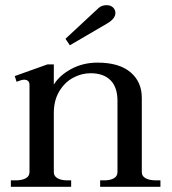

<svg xmlns="http://www.w3.org/2000/svg" viewBox="-20 -722 663 742"><path d="M250 -547 233 -572 348 -679Q349 -680 361 -691Q373 -702 392 -702Q408 -702 417 -693Q426 -684 426 -672Q426 -649 392 -630ZM600 -25V0H367V-25H383Q406 -25 420 -33Q434 -41 434 -57V-332Q434 -385 407 -412Q380 -439 330 -439Q295 -439 262.5 -421.5Q230 -404 209 -369Q188 -334 188 -285V-57Q188 -41 202.5 -33Q217 -25 240 -25H255V0H22V-25H41Q65 -25 79.5 -33Q94 -41 94 -57V-393Q94 -414 73 -414Q64 -414 44 -406L37 -428L163 -473H188V-395Q210 -431 255.5 -455.5Q301 -480 357 -480Q440 -480 484 -443Q528 -406 528 -344V-57Q528 -41 543 -33Q558 -25 582 -25Z"/></svg>

Font: TavirajRegular
Style: Regular
Weight: 400
Designer: Katatrad Team
Foundry: CadsonDemak
Version: Version 1.001